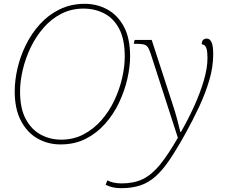

<svg xmlns="http://www.w3.org/2000/svg" viewBox="-20 -745 1179 1005"><path d="M297 11Q230 11 175.5 -20.5Q121 -52 89 -114Q57 -176 57 -266Q57 -324 71.5 -387Q86 -450 115.5 -510Q145 -570 189 -618.5Q233 -667 292 -696Q351 -725 424 -725Q487 -725 541 -696Q595 -667 628 -606.5Q661 -546 661 -450Q661 -395 646.5 -332Q632 -269 603.5 -208.5Q575 -148 531 -98Q487 -48 429 -18.5Q371 11 297 11ZM300 -14Q365 -14 418 -42Q471 -70 511.5 -116.5Q552 -163 579 -220.5Q606 -278 619.5 -337.5Q633 -397 633 -449Q633 -539 604 -594Q575 -649 526 -674.5Q477 -700 417 -700Q353 -700 300 -672.5Q247 -645 207 -598.5Q167 -552 140 -495.5Q113 -439 99 -379Q85 -319 85 -266Q85 -177 115 -121.5Q145 -66 194 -40Q243 -14 300 -14ZM613 240Q567 240 533 222L542 199Q554 206 573.5 210.5Q593 215 616 215Q681 215 727.5 192.5Q774 170 817 117.5Q860 65 911 -24L769 -463Q761 -488 753 -499Q745 -510 729.5 -513Q714 -516 680 -516L685 -536H774L885 -195Q897 -159 907 -121.5Q917 -84 924 -54H927Q965 -120 996.5 -189.5Q1028 -259 1047 -324Q1066 -389 1066 -441Q1066 -475 1061 -490Q1056 -505 1049 -509Q1042 -513 1036 -513Q1036 -543 1063 -543Q1078 -543 1087 -524.5Q1096 -506 1096 -461Q1096 -394 1075.5 -325Q1055 -256 1022 -185.5Q989 -115 949 -43Q904 38 867 92.5Q830 147 793 179.5Q756 212 713 226Q670 240 613 240Z"/></svg>

Font: Noto Serif Thin
Style: Italic
Weight: 100
Italic angle: -12°
Designer: Monotype Design Team
Foundry: Monotype Imaging Inc.
Version: Version 2.014; ttfautohint (v1.8.4.7-5d5b)